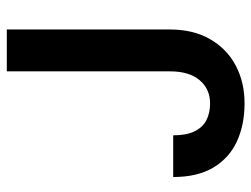

<svg xmlns="http://www.w3.org/2000/svg" viewBox="-110 -642 761 582"><g transform="rotate(-90 271.0 -350.5)"><path d="M346.2 -710.9H473.1V-216.3Q473.1 -145.5 443.8 -94.7Q414.6 -43.9 364 -17.1Q313.5 9.8 249 9.8Q184.1 9.8 133.8 -13.4Q83.5 -36.6 54.7 -84.7Q25.9 -132.8 25.9 -206.5H152.3Q152.3 -166 164.6 -141.4Q176.8 -116.7 198.5 -105.7Q220.2 -94.7 249 -94.7Q292.5 -94.7 319.3 -126.2Q346.2 -157.7 346.2 -216.3Z"/></g></svg>

Font: Robert Sans
Style: Bold
Weight: 700
Designer: Christian Robertson (extended by Adam Twardoch)
Foundry: Google
Version: Version 12.135;April 2, 2019;FontCreator 11.5.0.2425 64-bit;